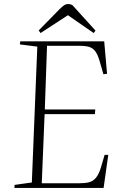

<svg xmlns="http://www.w3.org/2000/svg" viewBox="-20 -927 592 947"><path d="M164 -697 78 -708 80 -723H494L508 -563L490 -561L471 -627Q462 -658 450 -674Q438 -690 420 -695.5Q402 -701 372 -701H212L201 -387H450L448 -364H200L186 -23H368Q399 -23 419 -28Q439 -33 453.5 -50.5Q468 -68 478 -102L496 -163H514L491 0H51L52 -15L137 -27ZM451 -776 442 -764 315 -852 180 -764 171 -777 274 -882Q286 -894 295.5 -900.5Q305 -907 315 -907Q322 -907 327.5 -905.5Q333 -904 337 -902Z"/></svg>

Font: Literata 60pt ExtraLight
Style: Italic
Weight: 250
Italic angle: -2°
Designer: Latin by Veronika Burian and Jose Scaglione. Greek by Irene Vlachou. Cyrillic by Vera Evstafieva
Foundry: TypeTogether
Version: Version 3.103;gftools[0.9.29]